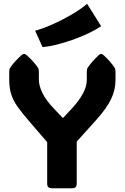

<svg xmlns="http://www.w3.org/2000/svg" viewBox="-20 -1005 666 1025"><path d="M389.6 -25.9Q389.6 -11.2 383.5 -5.6Q377.4 0 362.8 0H258.8Q244.1 0 238 -5.6Q231.9 -11.2 231.9 -25.9V-246.1L134.8 -358.9Q100.1 -399.4 76.4 -431.6Q52.7 -463.9 41 -498.3Q29.3 -532.7 29.3 -579.1V-622.1Q29.3 -636.2 34.2 -643.6Q56.2 -675.8 95.7 -711.4Q103 -717.3 108.9 -717.3Q114.7 -717.3 121.1 -711.4Q142.6 -692.9 157.2 -676Q171.9 -659.2 182.6 -643.6Q187.5 -635.7 187.5 -622.1V-579.6Q187.5 -547.9 206.1 -509.3Q224.6 -470.7 268.6 -424.3L315.9 -374.5L362.3 -424.3Q401.9 -466.8 422.6 -505.4Q443.4 -543.9 443.4 -579.1V-622.1Q443.4 -636.2 448.2 -643.6Q469.2 -675.3 507.8 -711.4Q515.1 -717.3 520 -717.3Q525.9 -717.3 532.2 -711.4Q552.7 -692.9 567.1 -676Q581.5 -659.2 591.8 -643.6Q596.7 -635.7 596.7 -622.1V-579.1Q596.7 -525.4 573.2 -476.3Q549.8 -427.2 493.7 -364.7L389.6 -249ZM207.5 -753.4 167.5 -840.8Q208.5 -852.1 260.7 -875.2Q313 -898.4 362.8 -927.5Q412.6 -956.5 444.8 -984.9L520 -865.2Q492.2 -846.2 452.6 -827.4Q413.1 -808.6 369.1 -793Q325.2 -777.3 283 -766.8Q240.7 -756.3 207.5 -753.4Z"/></svg>

Font: ADLaM Display
Style: Regular
Weight: 400
Designer: Mark Jamra, Neil Patel, Concept: Andrew Footit
Foundry: Microsoft
Version: Version 2.000; ttfautohint (v1.8.4.7-5d5b);gftools[0.9.28]